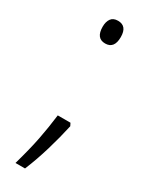

<svg xmlns="http://www.w3.org/2000/svg" viewBox="-180 -569 563 733"><g transform="rotate(30 101.5 -203.0)"><path d="M65 -487Q65 -509 74.5 -522.5Q84 -536 105 -536Q145 -536 145 -487Q145 -436 105 -436Q65 -436 65 -487ZM148 -96Q136 -41 118.5 18Q101 77 79 130H37Q58 56 68.5 2.5Q79 -51 86 -108H142Z"/></g></svg>

Font: Noto Sans Lao UI ExtCond Light
Style: Regular
Weight: 300
Width: 2
Designer: Monotype Design Team
Foundry: Monotype Imaging Inc.
Version: Version 2.000; ttfautohint (v1.8.4.7-5d5b)